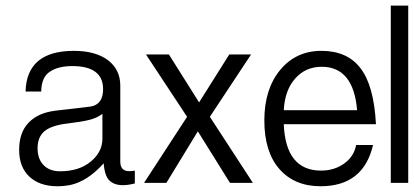

<svg xmlns="http://www.w3.org/2000/svg" viewBox="-20 -645 1447 671"><path d="M337.9 -247.1V-160.2C337.9 -129.4 324.2 -102.5 296.9 -80.1C269.5 -57.6 233.9 -46.4 189.9 -46.4C166 -46.4 147 -53.2 132.8 -67.4C118.7 -81.5 111.3 -101.6 111.3 -127C111.3 -152.3 119.1 -172.4 134.8 -186C150.4 -199.2 176.3 -208.5 212.4 -212.9C248.5 -217.3 275.4 -221.7 292.5 -226.1C310.1 -230.5 325.2 -237.3 337.9 -247.1ZM451.2 -3.9V-48.8C444.3 -47.4 439.5 -46.9 436 -46.9H431.2C410.6 -46.9 400.4 -58.1 400.4 -80.1V-345.7C400.4 -382.8 386.2 -412.6 357.4 -434.6C328.6 -456.1 289.1 -467.3 238.3 -467.3C128.4 -467.3 71.8 -419.9 69.3 -325.2H124C124.5 -358.9 134.8 -381.8 154.3 -394.5C173.8 -407.7 200.2 -414.1 232.4 -414.1C304.2 -414.1 340.3 -387.2 340.3 -333.5C340.3 -297.4 325.2 -276.9 295.9 -272.5L174.8 -258.3C133.3 -253.4 101.6 -239.3 79.6 -215.8C57.6 -192.9 46.9 -161.1 46.9 -121.1C46.9 -81.5 58.6 -50.3 82.5 -27.8C106.4 -5.4 139.2 5.9 180.2 5.9C196.3 5.9 210.9 4.4 223.6 2C264.2 -6.3 303.7 -31.2 342.3 -74.2C344.7 -44.4 351.6 -23.9 362.8 -13.7C380.9 3.4 410.2 6.8 451.2 -3.9Z M783.7 -5.9H863.8L713.4 -236.8L857.4 -454.6H781.2L675.8 -287.1L570.3 -454.6H490.2L633.8 -236.8L483.4 -5.9H561.5L671.4 -186Z M1228 -259.8H971.7C974.1 -306.2 987.3 -342.8 1011.2 -370.1C1035.6 -397.9 1066.4 -411.6 1104.5 -411.6C1178.2 -411.6 1219.7 -360.8 1228 -259.8ZM1283.7 -138.2H1224.6C1219.7 -111.8 1206.1 -90.3 1183.1 -73.7C1160.2 -57.1 1132.8 -48.8 1102.1 -48.8C1019.5 -48.8 976.1 -103 971.7 -210.9H1293.9C1289.1 -301.3 1271 -366.7 1239.7 -406.7C1209 -447.3 1163.1 -467.3 1103.5 -467.3C1043.9 -467.3 995.6 -444.8 959 -400.4C922.4 -356 903.8 -297.4 903.8 -224.1C903.8 -150.9 921.4 -94.2 956.5 -54.2C991.7 -14.2 1039.6 5.9 1100.1 5.9C1200.2 5.9 1261.2 -42 1283.7 -138.2Z M1345.7 -5.9H1406.7V-625.5H1345.7Z"/></svg>

Font: Meera New
Style: Regular
Weight: 400
Designer: Hussain K H
Foundry: RIT
Version: 1.4.1